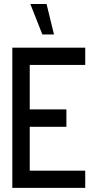

<svg xmlns="http://www.w3.org/2000/svg" viewBox="-20 -916 474 936"><path d="M127.9 -896.5H207L243.2 -748H186.5ZM40 0V-683.6H395.5V-599.6H125V-382.8H303.7V-297.9H125V-84H395.5V0Z"/></svg>

Font: Post No Bills Colombo SemiBold
Style: Regular
Weight: 600
Designer: Kosala Senevirathne, Siva Puranthara, Lasantha Premarathna, Tharique Azeez
Foundry: Mooniak
Version: Version 1.220 ; ttfautohint (v1.6)